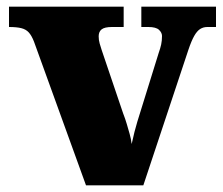

<svg xmlns="http://www.w3.org/2000/svg" viewBox="-20 -556 668 576"><path d="M82 -431Q75 -449 66.5 -458.5Q58 -468 44 -471.5Q30 -475 7 -475V-536H351V-475H316Q294 -475 285 -468Q276 -461 276 -447Q276 -436 279 -425.5Q282 -415 285 -406L349 -217Q356 -199 360.5 -183.5Q365 -168 369 -154Q373 -140 375 -124Q379 -143 383.5 -160.5Q388 -178 392 -191L456 -397Q461 -411 463.5 -422.5Q466 -434 466 -448Q466 -458 457 -466.5Q448 -475 425 -475H404V-536H628V-475H602Q590 -475 580.5 -469Q571 -463 562.5 -448Q554 -433 545 -406L410 0H238Z"/></svg>

Font: Noto Rashi Hebrew Black
Style: Regular
Weight: 900
Version: Version 1.006